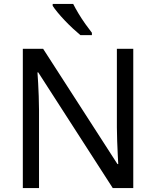

<svg xmlns="http://www.w3.org/2000/svg" viewBox="-20 -964 800 984"><path d="M663 0H558L176 -593H172Q174 -570 175.5 -538.5Q177 -507 178.5 -471.5Q180 -436 180 -399V0H97V-714H201L582 -123H586Q585 -139 583.5 -171Q582 -203 580.5 -241Q579 -279 579 -311V-714H663ZM355 -944Q366 -922 382.5 -894.5Q399 -867 417.5 -841Q436 -815 451 -796V-784H392Q375 -798 354 -817.5Q333 -837 312.5 -858.5Q292 -880 275.5 -900Q259 -920 250 -934V-944Z"/></svg>

Font: Noto Sans Ambassadori
Style: Regular
Weight: 400
Designer: Monotype Design Team
Foundry: Monotype Imaging Inc.
Version: Version 2.013